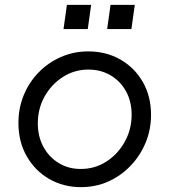

<svg xmlns="http://www.w3.org/2000/svg" viewBox="-20 -760 698 792"><path d="M56 -253Q56 -314 78 -367.5Q100 -421 139.5 -461.5Q179 -502 231.5 -525Q284 -548 344 -548Q418 -548 476.5 -514.5Q535 -481 569 -422Q603 -363 603 -286Q603 -225 580.5 -171Q558 -117 518 -75.5Q478 -34 426 -11Q374 12 314 12Q242 12 183.5 -21.5Q125 -55 90.5 -115Q56 -175 56 -253ZM523 -287Q523 -341 500 -383Q477 -425 436.5 -449Q396 -473 345 -473Q287 -473 239.5 -442.5Q192 -412 164 -362Q136 -312 136 -251Q136 -197 159 -154.5Q182 -112 222 -87.5Q262 -63 313 -63Q372 -63 419.5 -94Q467 -125 495 -176Q523 -227 523 -287ZM242 -640 256 -740H356L342 -640ZM436 -740H536L522 -640H422Z"/></svg>

Font: Kosmopol Plus Jakarta Sans Italic It
Style: Regular
Weight: 400
Italic angle: -8.04999°
Designer: Gumpita Rahayu
Foundry: Tokotype
Version: Version 2.006